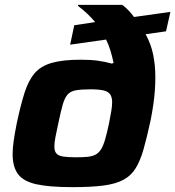

<svg xmlns="http://www.w3.org/2000/svg" viewBox="-20 -763 722 791"><path d="M278 8Q183 8 129.5 -4Q76 -16 54 -46Q32 -76 32 -128Q32 -152 36.5 -183.5Q41 -215 49 -255Q65 -330 81 -380.5Q97 -431 122.5 -461Q148 -491 193.5 -504Q239 -517 312 -517Q353 -517 382.5 -513Q412 -509 441 -501L448 -504Q442 -531 435 -554.5Q428 -578 417 -600L269 -579L286 -659L372 -672Q357 -690 339 -707Q321 -724 301 -739L302 -743H484Q498 -732 510 -719.5Q522 -707 532 -693L682 -714L664 -634L580 -622Q602 -582 611 -538Q620 -494 620 -444Q620 -419 618 -390.5Q616 -362 611.5 -331Q607 -300 600 -265Q585 -196 571.5 -148.5Q558 -101 539 -70Q520 -39 488 -22Q456 -5 405.5 1.5Q355 8 278 8ZM293 -115Q321 -115 341 -117Q361 -119 374.5 -126.5Q388 -134 397 -149Q406 -164 413.5 -190Q421 -216 429 -254Q435 -285 438.5 -305.5Q442 -326 442 -342Q442 -362 434 -374Q426 -386 406.5 -390.5Q387 -395 353 -395Q315 -395 292.5 -391Q270 -387 258 -373Q246 -359 238 -330.5Q230 -302 220 -254Q213 -221 208.5 -198.5Q204 -176 204 -159Q204 -140 212.5 -130.5Q221 -121 240.5 -118Q260 -115 293 -115Z"/></svg>

Font: Saira Expanded
Style: Bold Italic
Weight: 700
Width: 7
Italic angle: -12°
Designer: Hector Gatti with collaboration of the Omnibus-Type team
Foundry: Omnibus-Type
Version: Version 1.101